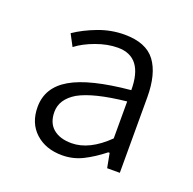

<svg xmlns="http://www.w3.org/2000/svg" viewBox="-78 -887 530 527"><g transform="rotate(20 187.5 -623.0)"><path d="M45 -540Q45 -597 99 -628.5Q153 -660 271 -671Q271 -768 197 -768Q167 -768 134 -756Q101 -744 79 -727L61 -761Q89 -780 126 -794Q163 -808 202 -808Q265 -808 292 -772Q319 -736 319 -667V-447H282L274 -489H270Q241 -466 213 -452Q185 -438 153 -438Q105 -438 75 -465.5Q45 -493 45 -540ZM271 -530V-638Q176 -628 133 -604Q93 -580 93 -543Q93 -511 112.5 -494.5Q132 -478 166 -478Q218 -478 271 -530Z"/></g></svg>

Font: Merged Yaku Han JP Light
Style: Regular
Weight: 300
Designer: Ryoko NISHIZUKA 西塚涼子 (kana, bopomofo & ideographs); Paul D. Hunt (Latin, Greek & Cyrillic); Sandoll Communications 산돌커뮤니
Foundry: Adobe
Version: Version 2.004